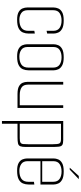

<svg xmlns="http://www.w3.org/2000/svg" viewBox="552 -1222 830 1974"><g transform="rotate(90 967.0 -235.0)"><path d="M183 4Q130 4 103 -12Q76 -28 66.5 -52Q57 -76 57 -99V-372Q57 -395 67 -419Q77 -443 105.5 -459Q134 -475 191 -475Q246 -475 275 -459Q304 -443 314.5 -419Q325 -395 325 -372V-305L297 -299V-367Q297 -412 267.5 -432.5Q238 -453 191 -453Q145 -453 115 -433Q85 -413 85 -367V-104Q85 -59 114 -39Q143 -19 183 -19Q236 -19 266.5 -40.5Q297 -62 297 -112V-173L325 -178V-114Q325 -83 314 -56Q303 -29 272.5 -12.5Q242 4 183 4Z M561 4Q508 4 481 -12Q454 -28 444.5 -52Q435 -76 435 -99V-372Q435 -395 445 -419Q455 -443 483.5 -459Q512 -475 569 -475Q624 -475 653 -459Q682 -443 692.5 -419Q703 -395 703 -372V-114Q703 -83 692 -56Q681 -29 650.5 -12.5Q620 4 561 4ZM561 -19Q614 -19 644.5 -40.5Q675 -62 675 -112V-367Q675 -412 645.5 -432.5Q616 -453 569 -453Q523 -453 493 -433Q463 -413 463 -367V-104Q463 -59 492 -39Q521 -19 561 -19Z M947 0Q893 0 866.5 -15.5Q840 -31 831 -53.5Q822 -76 822 -98V-470H850V-108Q850 -61 879 -42Q908 -23 956 -23H1062V-470H1090V0Z M1224 -470H1419Q1455 -470 1470 -460.5Q1485 -451 1488 -423.5Q1491 -396 1491 -342V-86Q1491 -47 1483.5 -28.5Q1476 -10 1454 -5Q1432 0 1387 0H1252V160H1224ZM1252 -447V-23H1402Q1434 -23 1446.5 -31Q1459 -39 1461 -58.5Q1463 -78 1463 -110V-364Q1463 -415 1454.5 -431Q1446 -447 1410 -447Z M1735 4Q1682 4 1655 -12Q1628 -28 1618.5 -52Q1609 -76 1609 -99V-372Q1609 -395 1619 -419Q1629 -443 1657.5 -459Q1686 -475 1743 -475Q1798 -475 1827 -459Q1856 -443 1866.5 -419Q1877 -395 1877 -372V-236H1637V-104Q1637 -59 1666 -39Q1695 -19 1735 -19Q1788 -19 1818.5 -40.5Q1849 -62 1849 -112V-169L1877 -173V-114Q1877 -83 1866 -56Q1855 -29 1824.5 -12.5Q1794 4 1735 4ZM1637 -367V-254H1849V-367Q1849 -412 1819.5 -432.5Q1790 -453 1743 -453Q1697 -453 1667 -433Q1637 -413 1637 -367ZM1704 -537 1789 -630H1822L1724 -537Z"/></g></svg>

Font: Smooch Sans ExtraLight
Style: Regular
Weight: 200
Designer: Robert E. Leuschke
Foundry: Robert E. Leuschke
Version: Version 1.010; ttfautohint (v1.8.3)